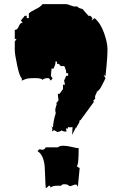

<svg xmlns="http://www.w3.org/2000/svg" viewBox="-20 -800 617 933"><path d="M330.6 -144.5 332.5 -182.1H329.6L319.3 -181.2Q314 -181.2 311 -183.1L307.6 -173.3L299.8 -177.2L303.7 -162.1Q301.3 -160.6 295.9 -160.6Q290.5 -160.6 277.3 -166.5L275.9 -162.6L274.9 -163.1L259.3 -158.2L243.2 -167.5L231.9 -161.1L234.9 -171.4L230 -187.5L237.3 -179.2Q239.3 -214.4 251 -250L248.5 -262.2Q248.5 -274.4 256.3 -295.9L253.4 -294.9L256.8 -305.7L259.3 -303.7Q259.8 -304.7 260.7 -307.6Q261.7 -310.5 262.2 -311.5L264.6 -310.1L261.7 -333.5L261.2 -344.2H269.5L286.1 -367.2V-388.7H295.9Q292.5 -402.3 291.5 -408.2L301.8 -431.6H311V-444.3H301.8V-447.8Q301.8 -459 292.5 -479H274.9L266.1 -489.3H257.3V-500.5H248.5L249.5 -495.6Q249.5 -485.4 240.2 -466.8H230.5L227.1 -430.7L235.4 -419.9L227.1 -408.2L217.8 -419.9L210.4 -420.4Q195.3 -420.4 187 -412.1Q179.7 -420.4 152.1 -420.4Q124.5 -420.4 114.5 -418.5Q104.5 -416.5 85.9 -408.2V-419.9Q75.7 -425.3 63.7 -481Q51.8 -536.6 51.8 -557.1V-598.1L60.5 -610.8H51.8V-654.8Q64.9 -654.8 71.3 -672.1Q77.6 -689.5 90.3 -689.5L81.5 -700.2L100.1 -723.1H109.9V-711.9H120.1V-734.4Q129.4 -744.1 153.3 -755.4Q177.2 -766.6 186.5 -779.8H301.8Q308.1 -779.8 322.5 -773.9Q336.9 -768.1 344.2 -768.1Q351.6 -768.1 354.5 -769Q363.8 -758.8 380.4 -756.8L409.7 -723.1H419.4L429.2 -711.9L424.8 -700.2L439.5 -711.9Q468.3 -688 485.4 -640.4Q502.4 -592.8 502.4 -559.8Q502.4 -526.9 497.8 -482.2Q493.2 -437.5 492.7 -430.7L483.4 -436.5L492.7 -419.9Q491.7 -418 476.3 -386.7Q460.9 -355.5 447.3 -354H451.7Q441.9 -335.9 441.9 -328.9Q441.9 -321.8 442.9 -320.8L432.6 -310.1L436.5 -305.2L371.1 -215.8H367.2Q367.2 -206.5 358.9 -194.1Q350.6 -181.6 349.1 -175.3V-181.2ZM343.3 97.2 322.3 104.5Q315.9 104.5 311.3 99.9Q306.6 95.2 293.2 95.2Q279.8 95.2 277.3 102.5H259.3Q233.4 102.5 225.6 111.8Q225.6 102.5 216.8 102.5Q215.8 103.5 214.4 105.2Q212.9 106.9 211.7 108.2Q210.4 109.4 209 110.4Q206.5 113.3 202.6 113.3Q200.7 98.6 199.7 65.7Q198.7 32.7 197.3 10.7Q192.4 -47.4 162.1 -65.9L170.9 -74.7L186 -72.3Q196.8 -72.3 201.7 -84H261.7Q268.6 -91.8 287.1 -91.8Q305.7 -91.8 328.9 -85.9Q352.1 -80.1 362.3 -80.1Q362.3 6.8 352.5 6.8Q361.3 15.6 367.2 15.6L358.4 106.9L351.6 97.2Z"/></svg>

Font: Butcherman
Style: Regular
Weight: 400
Version: Version 001.004